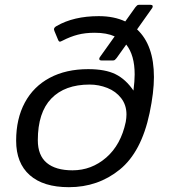

<svg xmlns="http://www.w3.org/2000/svg" viewBox="-20 -762 717 797"><path d="M619 -442Q619 -379 601 -293Q567 -131 477 -58Q387 15 266 15Q160 15 103.5 -35Q47 -85 47 -178Q47 -269 83 -336Q119 -403 186.5 -439Q254 -475 346 -475Q417 -475 459.5 -454Q502 -433 534 -386Q539 -426 539 -453Q539 -533 504 -577L464 -521Q460 -516 457 -513.5Q454 -511 449 -511H401Q394 -511 392.5 -515Q391 -519 394 -524L456 -611Q423 -626 373 -626Q334 -626 303 -618Q272 -610 239 -593Q231 -589 229 -589Q224 -589 221 -597L206 -633Q204 -639 204 -640Q204 -648 215 -654Q286 -695 390 -695Q453 -695 500 -673L542 -732Q546 -737 549 -739.5Q552 -742 557 -742H605Q612 -742 613.5 -738Q615 -734 612 -729L549 -640Q619 -575 619 -442ZM505 -287Q505 -326 483 -354.5Q461 -383 425.5 -397Q390 -411 352 -411Q249 -411 193 -353Q137 -295 137 -180Q137 -117 174 -86Q211 -55 281 -55Q360 -55 421 -108Q482 -161 502 -256Q505 -273 505 -287Z"/></svg>

Font: Mitr Light
Style: Regular
Weight: 300
Designer: Thanarat Vachiruckul
Foundry: Cadson Demak
Version: Version 1.002